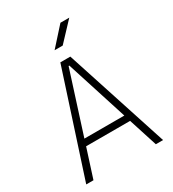

<svg xmlns="http://www.w3.org/2000/svg" viewBox="-212 -1008 1009 1122"><g transform="rotate(-30 293.0 -447.0)"><path d="M33.7 0H82.5L144.5 -193.4H441.4L503.4 0H552.2L326.7 -693.4H259.3ZM158.2 -237.3 290.5 -650.9H295.4L427.7 -237.3ZM265.6 -771.5H320.3L435.1 -893.6H375.5Z"/></g></svg>

Font: Cascadia Mono PL ExtraLight
Style: Regular
Weight: 200
Monospace: yes
Designer: Aaron Bell
Foundry: Saja Typeworks
Version: Version 2404.023